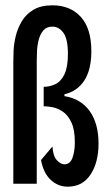

<svg xmlns="http://www.w3.org/2000/svg" viewBox="-20 -690 400 721"><path d="M234 11Q198 11 170.5 -14.5Q143 -40 134 -89L177 -140Q179 -104 193.5 -88.5Q208 -73 222 -73Q243 -73 252 -97Q261 -121 261 -156Q261 -203 248 -230.5Q235 -258 215.5 -271Q196 -284 176.5 -287.5Q157 -291 144 -291V-364Q167 -364 188 -374Q209 -384 222 -411Q235 -438 235 -487Q235 -544 218 -567Q201 -590 177 -590Q155 -590 143 -576Q131 -562 125.5 -541Q120 -520 119 -498.5Q118 -477 118 -461V0H30V-458Q30 -473 31 -499Q32 -525 39 -554Q46 -583 61.5 -609.5Q77 -636 105 -653Q133 -670 177 -670Q244 -670 283.5 -626.5Q323 -583 323 -498Q323 -428 296.5 -387.5Q270 -347 222 -336V-329Q284 -319 317 -272.5Q350 -226 350 -151Q350 -80 320 -34.5Q290 11 234 11Z"/></svg>

Font: Bricolage Grotesque 96pt Condensed
Style: Regular
Weight: 400
Width: 3
Designer: Mathieu Triay
Foundry: Atelier Triay
Version: Version 1.001; ttfautohint (v1.8.4.7-5d5b);gftools[0.9.33.de